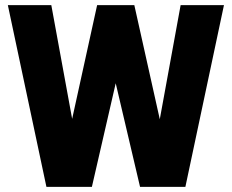

<svg xmlns="http://www.w3.org/2000/svg" viewBox="-20 -731 909 751"><path d="M180.7 -710.9 262.2 -266.1 359.9 -710.9H505.4L605 -264.6L686.5 -710.9H856L705.1 0H527.8L432.6 -405.3L339.4 0H161.6L10.7 -710.9Z"/></svg>

Font: Vazirmatn RD UI Black
Style: Regular
Weight: 900
Designer: Saber Rastikerdar
Foundry: Saber Rastikerdar
Version: Version 33.003